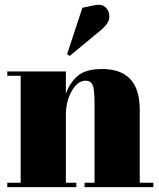

<svg xmlns="http://www.w3.org/2000/svg" viewBox="-20 -770 656 790"><path d="M10 -476H251V-384Q267 -430 300 -458Q333 -486 400 -486Q555 -486 555 -319V-18H611V0H328V-18H369V-343Q369 -403 361 -420.5Q353 -438 332 -438Q300 -438 275.5 -396Q251 -354 251 -294V-18H294V0H10V-18H65V-458H10ZM256 -547 319 -738 366 -748Q397 -755 413.5 -740.5Q430 -726 430 -701.5Q430 -677 401 -651L267 -540Z"/></svg>

Font: Abril Fatface
Style: Regular
Weight: 400
Designer: Veronika Burian, Jos Scaglione
Foundry: TypeTogether
Version: Version 1.001